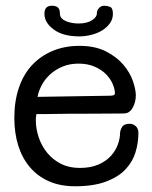

<svg xmlns="http://www.w3.org/2000/svg" viewBox="-20 -637 531 670"><path d="M30 0ZM364 -303Q381 -303 381 -311Q381 -326 373 -344.5Q365 -363 349.5 -378.5Q334 -394 310 -404.5Q286 -415 254 -415Q223 -415 198 -404.5Q173 -394 155 -377.5Q137 -361 126 -340.5Q115 -320 111 -299ZM107 -239Q106 -234 105.5 -228.5Q105 -223 105 -218Q105 -188 115 -158Q125 -128 144.5 -104Q164 -80 192.5 -65.5Q221 -51 258 -51Q297 -51 324 -63Q351 -75 367.5 -93.5Q384 -112 391.5 -133.5Q399 -155 399 -173Q399 -181 405.5 -193Q412 -205 433 -205Q445 -205 454 -196.5Q463 -188 463 -173Q463 -138 452.5 -104.5Q442 -71 417 -45Q392 -19 349 -3Q306 13 242 13Q190 13 150.5 -4.5Q111 -22 84 -54Q57 -86 43.5 -129.5Q30 -173 30 -226Q30 -284 46 -331Q62 -378 92 -410Q122 -442 164 -459.5Q206 -477 257 -477Q312 -477 350 -457.5Q388 -438 411 -410.5Q434 -383 444 -353.5Q454 -324 454 -304Q454 -281 443 -261Q432 -241 412 -241Q381 -241 338.5 -240.5Q296 -240 248 -240Q238 -240 219 -240Q200 -240 179 -239.5Q158 -239 138.5 -239Q119 -239 107 -239ZM374 -589Q374 -570 363 -555Q352 -540 335 -530Q318 -520 297 -515Q276 -510 257 -510Q200 -510 167.5 -534Q135 -558 135 -589Q135 -617 161 -617Q175 -617 182 -611Q189 -605 189 -590Q189 -580 195 -573.5Q201 -567 210.5 -563Q220 -559 231.5 -557Q243 -555 254 -555Q283 -555 300.5 -566Q318 -577 318 -590Q318 -601 325.5 -609Q333 -617 344 -617Q354 -617 364 -613Q374 -609 374 -589Z"/></svg>

Font: Life Savers
Style: Bold
Weight: 700
Designer: Pablo Impallari, Rodrigo Fuenzalida, Brenda Gallo
Foundry: Pablo Impallari, Rodrigo Fuenzalida, Brenda Gallo
Version: Version 3.001; ttfautohint (v0.95) -l 8 -r 50 -G 200 -x 14 -